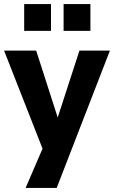

<svg xmlns="http://www.w3.org/2000/svg" viewBox="-22 -745 561 945"><path d="M104 180 204 -52V29L-2 -496H156L270 -142H254L369 -496H519L257 180ZM291 -593V-725H423V-593ZM97 -593V-725H229V-593Z"/></svg>

Font: Nunito Sans 10pt SemiCondensed ExtraBold
Style: Regular
Weight: 800
Width: 4
Designer: Vernon Adams
Foundry: Vernon Adams
Version: Version 3.101;gftools[0.9.27]